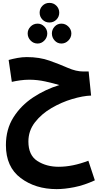

<svg xmlns="http://www.w3.org/2000/svg" viewBox="-20 -919 708 1332"><path d="M638 332 593 196Q484 238 387 238Q302 238 239.5 198Q177 158 177 63Q177 -12 222.5 -70.5Q268 -129 337.5 -169.5Q407 -210 481 -232Q555 -254 612 -256L595 -423H559Q508 -423 451 -448Q394 -473 324 -498Q254 -523 166 -523Q134 -523 101.5 -517Q69 -511 40 -503L62 -351Q88 -357 119.5 -361.5Q151 -366 183 -366Q239 -366 293.5 -354Q348 -342 392 -329Q294 -299 209.5 -243Q125 -187 73 -104.5Q21 -22 21 88Q21 239 123.5 316Q226 393 373 393Q428 393 496 379.5Q564 366 638 332ZM323 -763Q352 -763 371.5 -783Q391 -803 391 -831Q391 -859 371.5 -879Q352 -899 323 -899Q294 -899 274.5 -879Q255 -859 255 -831Q255 -803 274.5 -783Q294 -763 323 -763ZM241 -617Q268 -617 288 -638Q308 -659 308 -687Q308 -714 288 -734.5Q268 -755 241 -755Q212 -755 192 -734.5Q172 -714 172 -687Q172 -659 192 -638Q212 -617 241 -617ZM406 -617Q434 -617 454.5 -638Q475 -659 475 -687Q475 -714 454.5 -734.5Q434 -755 406 -755Q378 -755 359 -734.5Q340 -714 340 -687Q340 -659 359 -638Q378 -617 406 -617Z"/></svg>

Font: Noto Sans Arabic SemiCondensed Extra
Style: Regular
Weight: 800
Width: 4
Designer: Nadine Chahine - Monotype Design Team
Foundry: Monotype Imaging Inc.
Version: Version 1.902